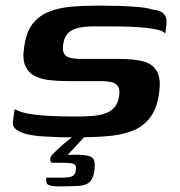

<svg xmlns="http://www.w3.org/2000/svg" viewBox="-20 -484 641 684"><path d="M32 -95Q54 -83 90.5 -77.5Q127 -72 166.5 -70.5Q206 -69 236 -69Q248 -69 264.5 -69Q281 -69 293 -70Q324 -71 347.5 -77.5Q371 -84 385.5 -99Q400 -114 404 -141Q408 -163 401 -175Q394 -187 378.5 -191Q363 -195 339 -195Q326 -195 311 -195Q296 -195 275 -195Q254 -195 223 -195Q192 -195 161 -198Q130 -201 106.5 -212Q83 -223 71 -247.5Q59 -272 66 -316Q73 -368 95 -397.5Q117 -427 152.5 -441.5Q188 -456 233 -460Q278 -464 332 -464Q364 -464 401.5 -463Q439 -462 472.5 -459Q506 -456 523 -450Q551 -448 563.5 -434.5Q576 -421 573 -401Q573 -398 572 -390Q571 -382 570 -374Q569 -366 568 -365Q562 -373 541.5 -378Q521 -383 493.5 -385.5Q466 -388 439.5 -389Q413 -390 394 -390H315Q283 -390 260 -385Q237 -380 223 -366.5Q209 -353 205 -326Q202 -305 208 -293.5Q214 -282 230.5 -278Q247 -274 271 -274Q325 -274 359 -274Q393 -274 407 -274Q454 -274 488 -266Q522 -258 538.5 -231Q555 -204 546 -147Q538 -93 511.5 -61Q485 -29 444 -15Q403 -1 351 2Q310 5 274.5 5Q239 5 198 5Q165 4 133 2Q101 0 76 -6Q51 -12 37.5 -22.5Q24 -33 26 -51ZM193 180Q161 180 151.5 174Q142 168 145 149Q148 149 162 149Q176 149 200 149Q227 149 237.5 143.5Q248 138 250 124Q253 106 244.5 101Q236 96 206 96H165Q163 96 160.5 92Q158 88 159 80.5Q160 73 169 64Q176 57 185.5 48Q195 39 206.5 29Q218 19 229 10.5Q240 2 247 -1H285L221 68Q265 66 287 69.5Q309 73 314.5 85.5Q320 98 316 125Q312 152 300 164Q288 176 262.5 178Q237 180 193 180Z"/></svg>

Font: Genos Thin SemiBold
Style: Italic
Weight: 600
Italic angle: -8°
Version: Version 1.010